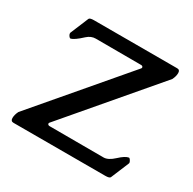

<svg xmlns="http://www.w3.org/2000/svg" viewBox="-112 -579 694 692"><g transform="rotate(30 235.0 -232.5)"><path d="M24.4 0Q12.7 0 12.7 -13.4Q12.7 -26.9 20.5 -42.5L324.2 -398.9Q328.1 -402.8 326.2 -406.7Q324.2 -410.6 318.4 -410.6L129.9 -411.1Q110.8 -411.1 94.7 -396.5Q64.5 -368.2 50.3 -365.7Q47.9 -365.2 43.9 -370.4Q40 -375.5 39.6 -379.9V-383.3L71.3 -459.5Q74.2 -465.3 91.3 -465.3H437.5Q449.2 -465.3 449.2 -451.9Q449.2 -438.5 441.4 -422.9L137.7 -66.4Q133.8 -62.5 135.7 -58.6Q137.7 -54.7 143.6 -54.7L368.2 -54.2Q387.2 -54.2 410.2 -75.7Q433.1 -97.2 447.8 -99.6Q450.2 -100.1 453.9 -95Q457.5 -89.8 458.5 -85.4V-82L426.8 -5.9Q423.8 0 406.7 0Z"/></g></svg>

Font: Della Respira
Style: Regular
Weight: 500
Version: Version 0.201